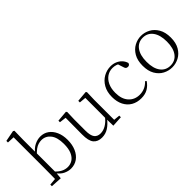

<svg xmlns="http://www.w3.org/2000/svg" viewBox="32 -1548 2311 2311"><g transform="rotate(-45 1187.0 -393.0)"><path d="M44 0V-27L132 -35Q133 -63 133 -97Q133 -131 133.5 -165Q134 -199 134 -226V-742L42 -746V-773L181 -800L197 -791L194 -637V-426L195 -416V-82V-81L187 8ZM357 14Q313 14 266.5 -8Q220 -30 181 -85H170L181 -113Q223 -67 262 -47Q301 -27 344 -27Q388 -27 425 -50.5Q462 -74 484.5 -125Q507 -176 507 -258Q507 -369 462 -425.5Q417 -482 346 -482Q321 -482 294 -474Q267 -466 238.5 -445.5Q210 -425 177 -388L167 -417H177Q218 -473 268 -497.5Q318 -522 367 -522Q428 -522 474 -489.5Q520 -457 546.5 -398Q573 -339 573 -260Q573 -179 546 -117Q519 -55 470.5 -20.5Q422 14 357 14Z M885 14Q815 14 777.5 -30Q740 -74 741 -185L743 -478L762 -463L657 -476V-502L796 -514L806 -502L802 -377V-188Q802 -103 829 -68.5Q856 -34 908 -34Q956 -34 1001.5 -61Q1047 -88 1085 -137L1104 -103H1086Q1047 -51 997 -18.5Q947 14 885 14ZM1082 8 1079 -116V-117L1080 -467L995 -475V-502L1133 -514L1143 -502L1139 -377V-35L1218 -27V0Z M1554 14Q1482 14 1428 -17.5Q1374 -49 1344 -108Q1314 -167 1314 -248Q1314 -335 1349.5 -396.5Q1385 -458 1442 -490Q1499 -522 1564 -522Q1606 -522 1642.5 -507Q1679 -492 1705.5 -464.5Q1732 -437 1744 -398Q1737 -368 1708 -368Q1690 -368 1680.5 -376.5Q1671 -385 1666 -404L1638 -490L1681 -452Q1650 -474 1622 -482.5Q1594 -491 1565 -491Q1512 -491 1469.5 -462Q1427 -433 1402.5 -380.5Q1378 -328 1378 -255Q1378 -148 1432 -89Q1486 -30 1571 -30Q1616 -30 1656 -47Q1696 -64 1731 -101L1746 -88Q1714 -41 1668 -13.5Q1622 14 1554 14Z M2081 14Q2020 14 1965 -15Q1910 -44 1875.5 -103.5Q1841 -163 1841 -253Q1841 -343 1876 -403Q1911 -463 1966 -492.5Q2021 -522 2081 -522Q2142 -522 2197 -492.5Q2252 -463 2287 -403Q2322 -343 2322 -253Q2322 -163 2287 -103.5Q2252 -44 2197 -15Q2142 14 2081 14ZM2081 -16Q2161 -16 2207.5 -77.5Q2254 -139 2254 -252Q2254 -365 2207.5 -428Q2161 -491 2081 -491Q2001 -491 1954.5 -428Q1908 -365 1908 -252Q1908 -139 1954.5 -77.5Q2001 -16 2081 -16Z"/></g></svg>

Font: Early Summer Mincho VF
Style: Regular
Weight: 250
Designer: GuiWonder
Version: Version 1.002